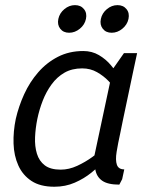

<svg xmlns="http://www.w3.org/2000/svg" viewBox="-20 -702 595 730"><path d="M433.7 0Q389.7 0 368.4 -15Q347.2 -30 342.5 -57Q337.8 -84 343.1 -119.5Q348.3 -155 357.3 -196L369.2 -250H448.3L437.3 -196Q428.5 -156 423.4 -124.6Q418.3 -93.2 424.4 -75.6Q430.5 -58 452.5 -58L444.5 -20.8ZM409.3 -440 486.3 -430 412.5 -80 329.3 -65ZM409.3 -440 451.3 -500H501.3L486.3 -430ZM389.7 -153.3 414.7 -145Q414.7 -145 404.6 -129.5Q394.5 -114 375.1 -91.2Q355.7 -68.5 327.8 -45.8Q299.8 -23 264.2 -7.5Q228.7 8 186.7 8L210.8 -57Q242.2 -57 273.5 -71.5Q304.8 -86 331.2 -105.2Q357.5 -124.3 373.6 -138.8Q389.7 -153.3 389.7 -153.3ZM430.3 -346.7Q430.3 -346.7 420.3 -361.2Q410.3 -375.7 392.3 -394.3Q374.3 -413 349.1 -427.5Q323.8 -442 292.5 -442L296.7 -508Q329.7 -508 356.1 -492.5Q382.5 -477 401.6 -454.2Q420.7 -431.5 433.3 -408.8Q446 -386 452.3 -370.5Q458.7 -355 458.7 -355ZM292.5 -442Q253.7 -442 225.2 -425.7Q196.7 -409.3 176.2 -381.2Q155.7 -353.2 142.5 -319.2Q129.3 -285.3 122 -250Q114.8 -214.7 113.3 -180.2Q111.8 -145.8 120.3 -117.8Q128.8 -89.7 150.4 -73.3Q172 -57 210.8 -57L186.7 8Q133 8 99.7 -14Q66.3 -36 49.7 -73Q33 -110 31.5 -156Q30 -202 40 -250Q51 -298 72 -344Q93 -390 125.2 -427Q157.3 -464 200.2 -486Q243 -508 296.7 -508ZM242.9 -577.5Q220.8 -577.5 209 -592.8Q197.2 -608 201.8 -630Q206.5 -652.2 224.8 -667.3Q243 -682.5 265.1 -682.5Q287.1 -682.5 299.3 -667.3Q311.5 -652.2 306.8 -630Q302.2 -608 283.6 -592.8Q265 -577.5 242.9 -577.5ZM404.6 -577.5Q382.5 -577.5 370.7 -592.8Q358.8 -608 363.5 -630Q368.2 -652.2 386.4 -667.3Q404.7 -682.5 426.7 -682.5Q448.8 -682.5 461 -667.3Q473.2 -652.2 468.5 -630Q463.8 -608 445.2 -592.8Q426.7 -577.5 404.6 -577.5Z"/></svg>

Font: Epunda Sans Light
Style: Italic
Weight: 300
Italic angle: -12.0243°
Designer: Simon Atzbach
Foundry: typofactur
Version: Version 2.204